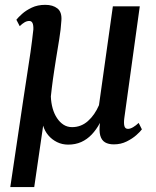

<svg xmlns="http://www.w3.org/2000/svg" viewBox="-20 -572 630 774"><path d="M118 182H21.5L74.5 -174.5Q81.5 -223 89 -269.5Q96.5 -316 103 -361.8Q109.5 -407.5 114.5 -453.5Q115 -471 111 -479.2Q107 -487.5 98 -487.5Q88.5 -487.5 79 -482Q69.5 -476.5 59.5 -466.5L46 -492.5Q53.5 -502 69 -516Q84.5 -530 108 -541.2Q131.5 -552.5 162.5 -552.5Q193 -552.5 211.5 -538Q230 -523.5 227.5 -489.5Q225.5 -454.5 218.8 -414Q212 -373.5 205.5 -332.5Q202 -310 199 -290.5Q196 -271 193.5 -253.2Q191 -235.5 189 -218.5Q187 -201.5 185 -183Q186 -157.5 192.2 -135.2Q198.5 -113 209.8 -96Q221 -79 236.2 -69.2Q251.5 -59.5 270.5 -59.5Q307 -59.5 334.5 -84Q362 -108.5 379 -148L435 -546.5H543.5L481 -95Q478.5 -75 481.5 -63.8Q484.5 -52.5 496 -52.5Q505 -52.5 516.5 -59.2Q528 -66 539 -76.5L552 -50.5Q545.5 -41.5 529.5 -27.2Q513.5 -13 490.2 -1.5Q467 10 439 10Q417.5 10 403.5 1.8Q389.5 -6.5 384.2 -25.5Q379 -44.5 383 -76.5Q368.5 -49.5 349.8 -29.8Q331 -10 307.5 0.5Q284 11 255 11Q230.5 11 209.8 0.8Q189 -9.5 174.5 -26.8Q160 -44 154 -65.5Z"/></svg>

Font: Merriweather 48pt Medium
Style: Italic
Weight: 500
Italic angle: -7.8°
Version: Version 2.101